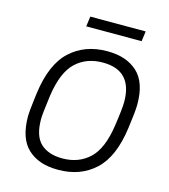

<svg xmlns="http://www.w3.org/2000/svg" viewBox="-125 -956 939 1065"><g transform="rotate(15 344.5 -423.5)"><path d="M304 10Q196 10 133 -48.5Q70 -107 70 -235Q70 -259 79 -331L84 -371Q107 -542 191 -619Q275 -696 401 -696H405Q512 -696 575.5 -638.5Q639 -581 639 -454Q639 -415 625 -315Q602 -144 518.5 -67Q435 10 309 10ZM550 -309Q565 -410 565 -448Q565 -629 395 -629Q301 -629 240 -571.5Q179 -514 159 -377Q144 -267 144 -238Q144 -140 189 -98.5Q234 -57 314 -57Q407 -57 468.5 -114.5Q530 -172 550 -309ZM579 -857 571 -799H253L261 -857Z"/></g></svg>

Font: Chivo Light Italic
Style: Regular
Weight: 300
Italic angle: -8.05°
Designer: Hector Gatti
Foundry: Omnibus-Type
Version: Version 1.007